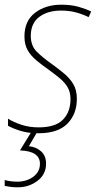

<svg xmlns="http://www.w3.org/2000/svg" viewBox="-32 -557 420 817"><path d="M132 10Q87 10 54 -0.5Q21 -11 2 -22V-52Q26 -37 59.5 -26Q93 -15 132 -15Q204 -15 236 -48Q268 -81 268 -135Q268 -166 255 -187Q242 -208 220.5 -225.5Q199 -243 173 -262Q146 -281 123 -300Q100 -319 86 -343Q72 -367 72 -402Q72 -468 117 -502.5Q162 -537 229 -537Q271 -537 302.5 -528Q334 -519 356 -508L345 -484Q324 -495 294 -503.5Q264 -512 228 -512Q171 -512 135 -485Q99 -458 99 -404Q99 -362 125 -336.5Q151 -311 188 -285Q217 -264 241 -244Q265 -224 280 -199Q295 -174 295 -136Q295 -72 255 -31Q215 10 132 10ZM44 240Q25 240 11.5 238Q-2 236 -12 234V209Q-2 212 12 214Q26 216 44 216Q66 216 87.5 207.5Q109 199 123.5 182Q138 165 138 140Q138 86 53 83L104 0H129L91 65Q124 69 144 88Q164 107 164 139Q164 185 127.5 212.5Q91 240 44 240Z"/></svg>

Font: Noto Sans SemiCondensed Thin
Style: Italic
Weight: 100
Width: 4
Italic angle: -12°
Designer: Monotype Design Team
Foundry: Monotype Imaging Inc.
Version: Version 2.013; ttfautohint (v1.8.4.7-5d5b)